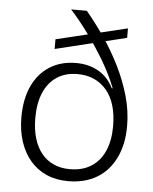

<svg xmlns="http://www.w3.org/2000/svg" viewBox="-53 -773 659 827"><g transform="rotate(5 276.5 -360.0)"><path d="M272 9Q220 9 179 -9Q138 -27 109 -60.5Q80 -94 64 -141.5Q48 -189 48 -248Q48 -326 74 -382.5Q100 -439 148.5 -470Q197 -501 263 -501Q317 -501 359 -477.5Q401 -454 425 -406H429Q406 -465 372 -522Q338 -579 299.5 -632Q261 -685 221 -729H289Q330 -680 368.5 -623.5Q407 -567 437.5 -505.5Q468 -444 486.5 -379.5Q505 -315 505 -249Q505 -170 476.5 -111.5Q448 -53 396 -22Q344 9 272 9ZM275 -43Q329 -43 367 -67Q405 -91 425 -136Q445 -181 445 -243Q445 -293 433.5 -332Q422 -371 399.5 -398Q377 -425 345.5 -439.5Q314 -454 273 -454Q221 -454 184 -429.5Q147 -405 127.5 -359.5Q108 -314 108 -250Q108 -201 119.5 -162.5Q131 -124 152.5 -97.5Q174 -71 205 -57Q236 -43 275 -43ZM165 -553V-595L472 -669V-628Z"/></g></svg>

Font: Mona Sans Light
Style: Regular
Weight: 300
Designer: Deni Anggara
Foundry: GitHub
Version: Version 2.000